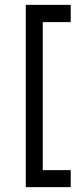

<svg xmlns="http://www.w3.org/2000/svg" viewBox="-20 -725 319 790"><path d="M271 -25V45H86V-705H271V-634H156V-25Z"/></svg>

Font: Nata Sans
Style: Regular
Weight: 400
Designer: Daniel Uzquiano Cruz
Version: Version 1.001